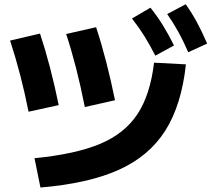

<svg xmlns="http://www.w3.org/2000/svg" viewBox="-20 -838 978 883"><path d="M688.5 -549.8 835 -542Q814.9 -355 740.2 -237.3Q665.5 -119.6 526.1 -56.9Q386.7 5.9 166 24.4L138.7 -110.4Q326.7 -128.9 439.5 -176Q552.2 -223.1 611.6 -312.3Q670.9 -401.4 688.5 -549.8ZM26.4 -651.4 164.1 -683.6Q212.9 -535.6 250 -354.5L111.3 -324.2Q77.6 -495.1 26.4 -651.4ZM284.2 -681.6 421.9 -712.9Q446.3 -639.2 468.8 -552Q491.2 -464.8 508.8 -377L370.1 -345.7Q332.5 -536.1 284.2 -681.6ZM586.9 -752.9 671.9 -802.7Q702.6 -764.2 728.8 -722.2Q754.9 -680.2 780.3 -628.9L694.3 -582Q669.4 -631.3 644 -671.9Q618.7 -712.4 586.9 -752.9ZM749 -773.4 834 -818.4Q863.3 -777.3 886.5 -734.1Q909.7 -690.9 932.6 -637.7L845.7 -597.7Q823.7 -648.4 800.8 -690.2Q777.8 -731.9 749 -773.4Z"/></svg>

Font: Pretendard JP ExtraBold
Style: Regular
Weight: 800
Designer: Base glyphs from Inter by Rasmus Andersson; Hangeul glyphs from Noto Sans CJK(Source Han Sans) by Jang Soo-young and Kan
Foundry: Kil Hyung-jin
Version: Version 1.309